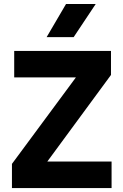

<svg xmlns="http://www.w3.org/2000/svg" viewBox="-20 -960 627 980"><path d="M41 0V-123.5L367.5 -565H52.5V-700H546.5V-577.5L221.5 -135.5H549.5V0ZM218 -770.5 317 -939.5H468.5L356 -770.5Z"/></svg>

Font: Geologica Cursive SemiBold
Style: Regular
Weight: 600
Designer: Sindre Bremnes, Frode Helland
Foundry: Monokrom Skriftforlag AS
Version: Version 1.010;gftools[0.9.28]